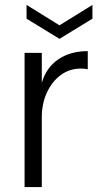

<svg xmlns="http://www.w3.org/2000/svg" viewBox="-20 -761 402 781"><path d="M80 0V-546H150V0ZM118 -283 150 -424Q168 -486 217 -519.5Q266 -553 337 -553V-479Q330 -481 322.5 -481.5Q315 -482 308 -482Q263 -482 227.5 -456Q192 -430 171 -385Q150 -340 150 -283ZM356 -741V-685L222 -603L88 -685V-741L222 -658Z"/></svg>

Font: Parkinsans Light
Style: Regular
Weight: 300
Designer: Red Stone, Indian Type Foundry
Foundry: Indian Type Foundry
Version: Version 1.000